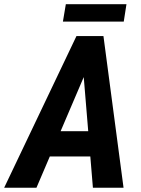

<svg xmlns="http://www.w3.org/2000/svg" viewBox="-62 -880 662 900"><path d="M355.5 -577.1 108.9 0H-42.5L296.4 -710.9H391.6ZM373.5 0 324.7 -588.9 332.5 -710.9H422.9L517.1 0ZM423.8 -265.1 402.8 -146.5H90.3L111.3 -265.1ZM530.8 -860.4 518.1 -778.8H232.9L246.6 -860.4Z"/></svg>

Font: Roboto Condensed
Style: Bold Italic
Weight: 700
Italic angle: -12°
Designer: Christian Robertson
Foundry: Google
Version: Version 3.0